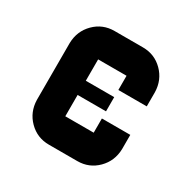

<svg xmlns="http://www.w3.org/2000/svg" viewBox="-131 -698 828 829"><g transform="rotate(30 283.0 -283.5)"><path d="M212.4 -566.9H354Q412.6 -566.9 453.4 -526.1Q494.1 -485.4 495.6 -425.3V-354.5H354V-425.3H212.4V-318.8H354V-248H212.4V-141.6H354V-212.4H495.6V-141.6Q494.1 -81.5 453.4 -40.8Q412.6 0 354 0H212.4Q153.8 0 113 -40.8Q72.3 -81.5 70.8 -141.6V-425.3Q72.3 -485.4 113 -526.1Q153.8 -566.9 212.4 -566.9Z"/></g></svg>

Font: Blazma
Style: Regular
Weight: 400
Designer: GGBotNet
Version: 1.00